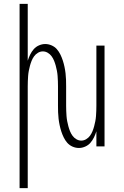

<svg xmlns="http://www.w3.org/2000/svg" viewBox="-20 -755 640 990"><path d="M81 215V-735H123V-442Q128 -458 135.5 -473.5Q143 -489 154 -501.5Q165 -514 181 -521Q197 -528 213 -528Q230 -528 246 -521Q262 -514 273 -501.5Q284 -489 291.5 -473.5Q299 -458 304 -442.5Q309 -427 312.5 -410.5Q316 -394 318 -377Q320 -360 320.5 -343.5Q321 -327 321 -310V-210Q321 -197 321.5 -183.5Q322 -170 323 -156.5Q324 -143 326.5 -130Q329 -117 332.5 -104Q336 -91 341 -78.5Q346 -66 354 -55Q362 -44 374 -37Q386 -30 399 -30Q412 -30 424 -37Q436 -44 444 -55Q452 -66 457 -78.5Q462 -91 465.5 -104Q469 -117 471.5 -130Q474 -143 475 -156.5Q476 -170 476.5 -183.5Q477 -197 477 -210V-520H519V0H477V-78Q472 -62 464.5 -46.5Q457 -31 446 -18.5Q435 -6 419 1Q403 8 387 8Q370 8 354 1Q338 -6 327 -18.5Q316 -31 308.5 -46.5Q301 -62 296 -77.5Q291 -93 287.5 -109.5Q284 -126 282 -143Q280 -160 279.5 -176.5Q279 -193 279 -210V-310Q279 -323 278.5 -336.5Q278 -350 277 -363.5Q276 -377 273.5 -390Q271 -403 267.5 -416Q264 -429 259 -441.5Q254 -454 246 -465Q238 -476 226 -483Q214 -490 201 -490Q188 -490 176 -483Q164 -476 156 -465Q148 -454 143 -441.5Q138 -429 134.5 -416Q131 -403 128.5 -390Q126 -377 125 -363.5Q124 -350 123.5 -336.5Q123 -323 123 -310V215Z"/></svg>

Font: Iosevka Extralight Extended
Style: Regular
Weight: 200
Width: 7
Monospace: yes
Designer: Belleve Invis
Foundry: Belleve Invis
Version: Version 32.5.0; ttfautohint (v1.8.4)